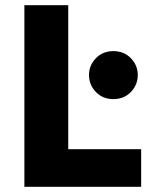

<svg xmlns="http://www.w3.org/2000/svg" viewBox="-20 -720 568 740"><path d="M74 -700H243V-145H524V0H74ZM323 -431Q323 -468 349.5 -495.5Q376 -523 417 -523Q458 -523 484.5 -495.5Q511 -468 511 -431Q511 -393 484.5 -365.5Q458 -338 417 -338Q376 -338 349.5 -365.5Q323 -393 323 -431Z"/></svg>

Font: Jost*
Style: Bold
Weight: 700
Version: Version 3.7